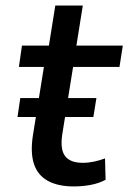

<svg xmlns="http://www.w3.org/2000/svg" viewBox="-20 -662 462 691"><path d="M246 9Q189 9 152.5 -11Q116 -31 102.5 -71Q89 -111 98 -172L138 -421H48L59 -498H156L179 -642H278L255 -498H422L410 -421H243L204 -178Q196 -124 214.5 -100Q233 -76 278 -76Q298 -76 319 -80.5Q340 -85 358 -92L360 -15Q336 -2 306 3.5Q276 9 246 9ZM43 -241 53 -309H327L316 -241Z"/></svg>

Font: Nunito Sans 7pt SemiCondensed SemiBold
Style: Italic
Weight: 600
Width: 4
Italic angle: -9°
Designer: Vernon Adams
Foundry: Vernon Adams
Version: Version 3.101;gftools[0.9.27]